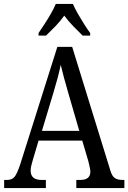

<svg xmlns="http://www.w3.org/2000/svg" viewBox="-20 -951 649 971"><path d="M1 0V-41H16Q40 -41 53 -56Q66 -71 82 -119L270 -714H345L538 -89Q546 -61 560 -51Q574 -41 600 -41H609V0H366V-41H386Q437 -41 437 -83Q437 -92 433.5 -106.5Q430 -121 427 -135L396 -240H175L146 -142Q142 -130 138.5 -114.5Q135 -99 135 -88Q135 -41 190 -41H212V0ZM192 -289H381L327 -475Q314 -520 304 -556.5Q294 -593 287 -623Q281 -593 272 -559Q263 -525 251 -485ZM175 -784Q188 -803 205 -829Q222 -855 237.5 -882Q253 -909 262 -931H349Q358 -909 373.5 -882Q389 -855 405.5 -829Q422 -803 436 -784V-771H398Q375 -793 350 -819Q325 -845 305 -872Q286 -845 261 -819Q236 -793 213 -771H175Z"/></svg>

Font: Noto Serif Hebrew Condensed
Style: Regular
Weight: 400
Width: 3
Designer: Monotype Design Team
Foundry: Monotype Imaging Inc.
Version: Version 2.004; ttfautohint (v1.8.4.7-5d5b)